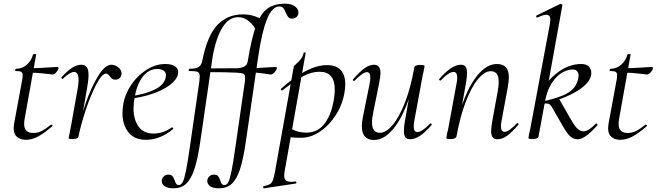

<svg xmlns="http://www.w3.org/2000/svg" viewBox="-20 -746 3560 1041"><path d="M54 -51Q54 -57 56 -73L99 -306Q103 -325 103 -338Q103 -352 95 -356.5Q87 -361 65 -361Q62 -361 62 -366Q62 -368 63.5 -370.5Q65 -373 66 -373Q100 -373 125 -395Q150 -417 159 -450Q161 -453 168 -453Q178 -453 176 -450L114 -104Q111 -88 111 -74Q111 -25 160 -25Q186 -25 208.5 -37Q231 -49 256 -70H257Q260 -70 263.5 -67Q267 -64 264 -62Q219 -23 185.5 -5.5Q152 12 121 12Q92 12 73 -3Q54 -18 54 -51ZM145 -352 147 -376Q179 -376 256 -381L290 -383Q297 -383 297 -376Q297 -368 286 -355Q275 -342 265 -342Q260 -342 220.5 -347Q181 -352 145 -352Z M584 -395Q603 -395 621 -381Q639 -367 639 -348Q639 -333 629.5 -323.5Q620 -314 606 -314Q595 -314 588.5 -318.5Q582 -323 575 -333Q571 -338 566 -342.5Q561 -347 555 -347Q533 -347 502.5 -289Q472 -231 445 -150Q418 -69 406 -7L396 -8Q411 -88 442 -179Q473 -270 511 -332.5Q549 -395 584 -395ZM352 2 357 -21 367 -74 400 -259Q406 -292 406 -311Q406 -356 382 -356Q360 -356 321 -319L319 -318Q316 -318 314 -321.5Q312 -325 313 -327Q344 -361 370 -378Q396 -395 421 -395Q441 -395 450.5 -382Q460 -369 460 -338Q460 -311 451 -261L406 -7Q403 8 374 8Q361 8 356.5 6.5Q352 5 352 2Z M644 -133Q644 -155 649 -185Q658 -236 691 -285.5Q724 -335 773.5 -367Q823 -399 877 -399Q913 -399 931.5 -384.5Q950 -370 945 -345Q939 -314 901.5 -285.5Q864 -257 806.5 -237.5Q749 -218 685 -211L687 -224Q767 -235 818 -260Q869 -285 878 -324Q880 -334 880 -338Q880 -355 866 -363.5Q852 -372 833 -372Q785 -372 753 -329Q721 -286 710 -218Q704 -187 704 -159Q704 -97 731.5 -59.5Q759 -22 810 -22Q867 -22 911 -55H913Q916 -55 918.5 -52Q921 -49 918 -46Q848 12 772 12Q709 12 676.5 -28.5Q644 -69 644 -133Z M857 237Q857 222 867 211.5Q877 201 893 201Q908 201 915 209Q922 217 927 232Q931 245 935.5 251Q940 257 950 257Q962 257 970.5 241.5Q979 226 988 182Q997 138 1010 47L1061 -306Q1063 -326 1063 -332Q1063 -351 1052 -356Q1041 -361 1006 -361Q1003 -361 1003 -366Q1003 -368 1004.5 -370.5Q1006 -373 1007 -373Q1042 -373 1057.5 -383Q1073 -393 1077 -418Q1104 -553 1158.5 -610.5Q1213 -668 1297 -668Q1360 -668 1411 -633L1373 -570Q1360 -605 1332 -629Q1304 -653 1271 -653Q1222 -653 1187 -598.5Q1152 -544 1133 -439L1066 21Q1052 118 1033.5 172.5Q1015 227 988.5 251Q962 275 920 275Q889 275 873 264Q857 253 857 237ZM1309 -325Q1309 -342 1300.5 -346Q1292 -350 1263 -352Q1209 -355 1093 -355V-375Q1229 -375 1267 -376Q1294 -378 1308 -387.5Q1322 -397 1325 -418L1339 -367L1308 -306Q1309 -313 1309 -325ZM1104 236Q1104 221 1114 211Q1124 201 1140 201Q1156 201 1162.5 209Q1169 217 1174 232Q1178 245 1182.5 251Q1187 257 1197 257Q1210 257 1218 241.5Q1226 226 1235 182.5Q1244 139 1257 47L1308 -306Q1310 -326 1310 -332Q1310 -351 1299 -356Q1288 -361 1253 -361Q1250 -361 1250 -366Q1250 -368 1251.5 -370.5Q1253 -373 1254 -373Q1290 -373 1305 -382.5Q1320 -392 1324 -418Q1344 -541 1368.5 -606.5Q1393 -672 1429.5 -699Q1466 -726 1526 -726Q1561 -726 1580.5 -710.5Q1600 -695 1598 -674Q1595 -659 1585.5 -652Q1576 -645 1563 -645Q1549 -645 1543 -653Q1537 -661 1529 -678Q1523 -694 1516 -702.5Q1509 -711 1495 -711Q1456 -711 1428 -643Q1400 -575 1380 -439L1313 21Q1299 118 1281 172.5Q1263 227 1236 251Q1209 275 1167 275Q1136 275 1120 264Q1104 253 1104 236ZM1338 -353 1340 -376Q1366 -376 1438 -381L1474 -383Q1481 -383 1481 -376Q1481 -368 1469 -354.5Q1457 -341 1447 -342Q1439 -343 1406 -348Q1373 -353 1338 -353Z M1410 263Q1432 259 1443 252.5Q1454 246 1459.5 231.5Q1465 217 1471 185L1573 -386Q1573 -388 1587 -400.5Q1601 -413 1612 -427Q1623 -441 1626 -459Q1627 -463 1632.5 -462Q1638 -461 1637 -457L1524 178Q1521 195 1521 205Q1521 224 1530 232Q1539 240 1559 240Q1564 240 1582 238H1583Q1586 238 1587 243Q1588 248 1584 249L1412 275Q1408 276 1407 270Q1406 264 1410 263ZM1526 -8 1536 -60Q1560 -45 1584.5 -36Q1609 -27 1642 -27Q1705 -27 1743 -80Q1781 -133 1792 -220Q1795 -241 1795 -261Q1795 -357 1712 -357Q1669 -357 1624 -333Q1579 -309 1511 -256L1509 -255Q1506 -255 1503.5 -259.5Q1501 -264 1504 -265Q1646 -393 1754 -393Q1802 -393 1827 -366.5Q1852 -340 1852 -289Q1852 -273 1849 -253Q1840 -186 1804 -127.5Q1768 -69 1717 -34Q1666 1 1614 1Q1581 1 1564.5 -1Q1548 -3 1526 -8Z M1942 -61Q1942 -88 1949 -119L1985 -297Q1988 -314 1988 -324Q1988 -355 1969 -355Q1949 -355 1903 -309Q1901 -307 1899 -307Q1896 -307 1894 -310.5Q1892 -314 1895 -317Q1930 -357 1956.5 -376Q1983 -395 2008 -395Q2043 -395 2043 -349Q2043 -334 2036 -297L2004 -138Q1997 -107 1997 -82Q1997 -26 2040 -26Q2073 -26 2108.5 -68Q2144 -110 2175.5 -190Q2207 -270 2226 -379L2239 -378Q2219 -262 2183.5 -173.5Q2148 -85 2102.5 -36Q2057 13 2008 13Q1942 13 1942 -61ZM2170 -35Q2170 -61 2175 -87L2226 -379Q2229 -394 2258 -394Q2282 -394 2282 -388L2278 -365Q2272 -341 2267 -312L2226 -89Q2223 -74 2223 -62Q2223 -30 2242 -30Q2268 -30 2312 -76Q2313 -77 2315 -77Q2318 -77 2320 -73.5Q2322 -70 2320 -68Q2285 -28 2257 -9.5Q2229 9 2203 9Q2186 9 2178 -1.5Q2170 -12 2170 -35Z M2643 -36Q2643 -56 2649 -89L2678 -248Q2684 -280 2684 -302Q2684 -360 2641 -360Q2608 -360 2572.5 -318Q2537 -276 2506 -196Q2475 -116 2455 -7L2443 -8Q2463 -124 2498.5 -212.5Q2534 -301 2579.5 -350Q2625 -399 2674 -399Q2707 -399 2723 -381Q2739 -363 2739 -325Q2739 -307 2732 -267L2699 -89Q2696 -74 2696 -63Q2696 -31 2716 -31Q2738 -31 2782 -77Q2784 -79 2785 -79Q2788 -79 2790.5 -75.5Q2793 -72 2790 -69Q2756 -29 2729.5 -10Q2703 9 2678 9Q2660 9 2651.5 -1.5Q2643 -12 2643 -36ZM2400 2 2404 -21Q2410 -45 2415 -74L2456 -297Q2459 -312 2459 -324Q2459 -356 2439 -356Q2427 -356 2408.5 -344Q2390 -332 2370 -310Q2369 -309 2367 -309Q2364 -309 2361.5 -312.5Q2359 -316 2362 -318Q2396 -357 2424.5 -376Q2453 -395 2479 -395Q2496 -395 2504 -384.5Q2512 -374 2512 -351Q2512 -325 2507 -299L2455 -7Q2454 0 2445.5 4Q2437 8 2423 8Q2409 8 2404.5 6.5Q2400 5 2400 2Z M2845 2 2849 -21Q2855 -45 2860 -74L2962 -619Q2964 -635 2964 -640Q2964 -666 2942 -666Q2926 -666 2894 -651H2892Q2888 -651 2887 -655.5Q2886 -660 2889 -662L3018 -725H3020Q3024 -725 3027 -722Q3030 -719 3029 -717L2937 -207L2900 -7Q2899 0 2890.5 4Q2882 8 2868 8Q2845 8 2845 2ZM3034 -58 2976 -159Q2968 -174 2960.5 -179.5Q2953 -185 2942 -185Q2933 -185 2919 -182L3010 -212L3079 -92Q3099 -58 3113.5 -46Q3128 -34 3144 -34Q3170 -34 3210 -75Q3211 -76 3213 -76Q3217 -76 3219 -72.5Q3221 -69 3219 -67Q3152 9 3113 9Q3090 9 3073.5 -5Q3057 -19 3034 -58ZM3115 -321Q3117 -331 3117 -335Q3117 -351 3109 -360Q3101 -369 3087 -369Q3036 -369 2994.5 -325Q2953 -281 2937 -207L2910 -243Q2947 -312 3007 -355.5Q3067 -399 3131 -399Q3161 -399 3173.5 -384.5Q3186 -370 3186 -350Q3186 -301 3112.5 -254.5Q3039 -208 2919 -182V-195Q3019 -217 3062.5 -244.5Q3106 -272 3115 -321Z M3277 -51Q3277 -57 3279 -73L3322 -306Q3326 -325 3326 -338Q3326 -352 3318 -356.5Q3310 -361 3288 -361Q3285 -361 3285 -366Q3285 -368 3286.5 -370.5Q3288 -373 3289 -373Q3323 -373 3348 -395Q3373 -417 3382 -450Q3384 -453 3391 -453Q3401 -453 3399 -450L3337 -104Q3334 -88 3334 -74Q3334 -25 3383 -25Q3409 -25 3431.5 -37Q3454 -49 3479 -70H3480Q3483 -70 3486.5 -67Q3490 -64 3487 -62Q3442 -23 3408.5 -5.5Q3375 12 3344 12Q3315 12 3296 -3Q3277 -18 3277 -51ZM3368 -352 3370 -376Q3402 -376 3479 -381L3513 -383Q3520 -383 3520 -376Q3520 -368 3509 -355Q3498 -342 3488 -342Q3483 -342 3443.5 -347Q3404 -352 3368 -352Z"/></svg>

Font: Cormorant Infant
Style: Italic
Weight: 400
Italic angle: -10°
Designer: Christian Thalmann (Catharsis Fonts)
Foundry: Catharsis Fonts
Version: Version 4.000